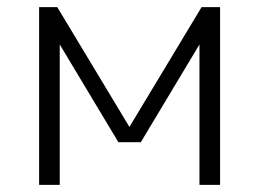

<svg xmlns="http://www.w3.org/2000/svg" viewBox="-20 -520 729 540"><path d="M90 -500H141L344 -163L547 -500H599V0H541V-395L376 -120H313L148 -395V0H90Z"/></svg>

Font: Moderustic Light
Style: Regular
Weight: 300
Designer: Tural Alisoy
Foundry: TAFT Foundry
Version: Version 2.120